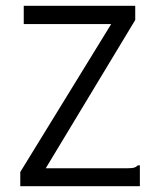

<svg xmlns="http://www.w3.org/2000/svg" viewBox="-20 -643 540 663"><path d="M50 -49 364 -560H62V-623H447V-574L138 -62H419Q436 -62 443 -64Q450 -66 456 -72H463V0H50Z"/></svg>

Font: Ligconsolata
Style: Regular
Weight: 400
Monospace: yes
Designer: Raph Levien, Cyreal, Brenton Simpson
Foundry: Raph Levien, Cyreal, Google
Version: Version 3.001; ttfautohint (v1.8.2.53-6de2)